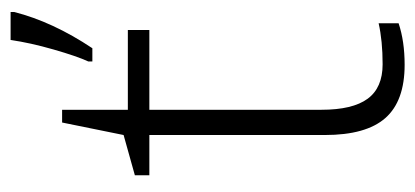

<svg xmlns="http://www.w3.org/2000/svg" viewBox="-238 -562 810 375"><g transform="rotate(-90 167.5 -375.0)"><path d="M309.1 -41V-2Q273.9 9.8 228 9.8Q157.2 9.8 124 -27.8Q90.8 -65.4 90.8 -146V-488.8H12.2V-517.1L90.8 -539.1L115.2 -659.2H140.1V-530.8H295.9V-488.8H140.1V-152.8Q140.1 -91.8 161.6 -62.5Q183.1 -33.2 229 -33.2Q274.9 -33.2 309.1 -41ZM234.4 -600.1V-607.9Q244.6 -629.9 257.8 -675.8Q271 -721.7 276.4 -759.8H331.1V-752.9Q312 -677.7 260.3 -600.1Z"/></g></svg>

Font: OpenSans-Light
Style: Regular
Weight: 300
Foundry: Ascender Corporation
Version: Version 1.10